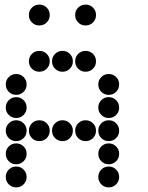

<svg xmlns="http://www.w3.org/2000/svg" viewBox="-20 -815 640 830"><path d="M149 -795Q131 -795 118 -782Q105 -769 105 -751V-749Q105 -731 118 -718Q131 -705 149 -705H151Q169 -705 182 -718Q195 -731 195 -749V-751Q195 -769 182 -782Q169 -795 151 -795ZM349 -795Q331 -795 318 -782Q305 -769 305 -751V-749Q305 -731 318 -718Q331 -705 349 -705H351Q369 -705 382 -718Q395 -731 395 -749V-751Q395 -769 382 -782Q369 -795 351 -795ZM149 -595Q131 -595 118 -582Q105 -569 105 -551V-549Q105 -531 118 -518Q131 -505 149 -505H151Q169 -505 182 -518Q195 -531 195 -549V-551Q195 -569 182 -582Q169 -595 151 -595ZM249 -595Q231 -595 218 -582Q205 -569 205 -551V-549Q205 -531 218 -518Q231 -505 249 -505H251Q269 -505 282 -518Q295 -531 295 -549V-551Q295 -569 282 -582Q269 -595 251 -595ZM349 -595Q331 -595 318 -582Q305 -569 305 -551V-549Q305 -531 318 -518Q331 -505 349 -505H351Q369 -505 382 -518Q395 -531 395 -549V-551Q395 -569 382 -582Q369 -595 351 -595ZM49 -495Q31 -495 18 -482Q5 -469 5 -451V-449Q5 -431 18 -418Q31 -405 49 -405H51Q69 -405 82 -418Q95 -431 95 -449V-451Q95 -469 82 -482Q69 -495 51 -495ZM449 -495Q431 -495 418 -482Q405 -469 405 -451V-449Q405 -431 418 -418Q431 -405 449 -405H451Q469 -405 482 -418Q495 -431 495 -449V-451Q495 -469 482 -482Q469 -495 451 -495ZM49 -395Q31 -395 18 -382Q5 -369 5 -351V-349Q5 -331 18 -318Q31 -305 49 -305H51Q69 -305 82 -318Q95 -331 95 -349V-351Q95 -369 82 -382Q69 -395 51 -395ZM449 -395Q431 -395 418 -382Q405 -369 405 -351V-349Q405 -331 418 -318Q431 -305 449 -305H451Q469 -305 482 -318Q495 -331 495 -349V-351Q495 -369 482 -382Q469 -395 451 -395ZM49 -295Q31 -295 18 -282Q5 -269 5 -251V-249Q5 -231 18 -218Q31 -205 49 -205H51Q69 -205 82 -218Q95 -231 95 -249V-251Q95 -269 82 -282Q69 -295 51 -295ZM149 -295Q131 -295 118 -282Q105 -269 105 -251V-249Q105 -231 118 -218Q131 -205 149 -205H151Q169 -205 182 -218Q195 -231 195 -249V-251Q195 -269 182 -282Q169 -295 151 -295ZM249 -295Q231 -295 218 -282Q205 -269 205 -251V-249Q205 -231 218 -218Q231 -205 249 -205H251Q269 -205 282 -218Q295 -231 295 -249V-251Q295 -269 282 -282Q269 -295 251 -295ZM349 -295Q331 -295 318 -282Q305 -269 305 -251V-249Q305 -231 318 -218Q331 -205 349 -205H351Q369 -205 382 -218Q395 -231 395 -249V-251Q395 -269 382 -282Q369 -295 351 -295ZM449 -295Q431 -295 418 -282Q405 -269 405 -251V-249Q405 -231 418 -218Q431 -205 449 -205H451Q469 -205 482 -218Q495 -231 495 -249V-251Q495 -269 482 -282Q469 -295 451 -295ZM49 -195Q31 -195 18 -182Q5 -169 5 -151V-149Q5 -131 18 -118Q31 -105 49 -105H51Q69 -105 82 -118Q95 -131 95 -149V-151Q95 -169 82 -182Q69 -195 51 -195ZM449 -195Q431 -195 418 -182Q405 -169 405 -151V-149Q405 -131 418 -118Q431 -105 449 -105H451Q469 -105 482 -118Q495 -131 495 -149V-151Q495 -169 482 -182Q469 -195 451 -195ZM49 -95Q31 -95 18 -82Q5 -69 5 -51V-49Q5 -31 18 -18Q31 -5 49 -5H51Q69 -5 82 -18Q95 -31 95 -49V-51Q95 -69 82 -82Q69 -95 51 -95ZM449 -95Q431 -95 418 -82Q405 -69 405 -51V-49Q405 -31 418 -18Q431 -5 449 -5H451Q469 -5 482 -18Q495 -31 495 -49V-51Q495 -69 482 -82Q469 -95 451 -95Z"/></svg>

Font: Doto Black Rounded Black
Style: Regular
Weight: 900
Monospace: yes
Version: Version 1.000